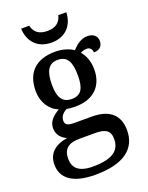

<svg xmlns="http://www.w3.org/2000/svg" viewBox="-178 -838 901 1167"><g transform="rotate(-20 272.0 -254.5)"><path d="M256 -606C354 -606 400 -674 402 -749H350C339 -701 305 -681 256 -681C207 -681 173 -701 162 -749H110C112 -674 158 -606 256 -606ZM232 240C418 240 504 168 504 51C504 -38 455 -100 332 -100H217C171 -100 159 -112 159 -136C159 -164 179 -184 203 -196C215 -193 241 -191 257 -191C383 -191 443 -264 443 -364C443 -419 426 -458 401 -487C413 -494 426 -498 442 -498C466 -498 476 -480 476 -462C518 -462 534 -487 534 -516C534 -544 514 -569 471 -569C429 -569 396 -540 372 -514C350 -531 305 -547 257 -547C126 -547 63 -477 63 -362C63 -291 99 -233 157 -210C110 -182 85 -154 85 -113C85 -69 115 -41 145 -29C73 -18 17 20 17 96C17 188 88 240 232 240ZM254 -242C193 -242 169 -283 169 -364C169 -449 192 -495 253 -495C315 -495 337 -451 337 -365C337 -282 316 -242 254 -242ZM234 188C139 188 108 149 108 91C108 16 161 1 213 1H316C378 1 412 17 412 73C412 142 370 188 234 188Z"/></g></svg>

Font: Noto Serif Medium
Style: Regular
Weight: 500
Designer: Monotype Design Team
Foundry: Monotype Imaging Inc.
Version: Version 2.013